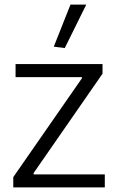

<svg xmlns="http://www.w3.org/2000/svg" viewBox="-20 -820 515 839"><path d="M215 -616 288 -800H357L263 -610ZM38 -46 338 -478V-483H48V-540H428V-498L127 -64V-58H438V-1H38Z"/></svg>

Font: Plata Sans Light
Style: Regular
Weight: 300
Designer: Pablo Impallari, Andres Torresi, & Cristiano Sobral
Foundry: Pablo Impallari, Andres Torresi, & Cristiano Sobral
Version: Version 1.00;December 28, 2019;FontCreator 12.0.0.2547 64-bi